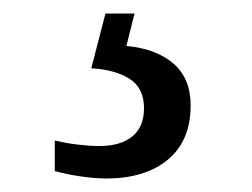

<svg xmlns="http://www.w3.org/2000/svg" viewBox="-20 -29 373 284"><path d="M137 235Q121 235 100 232Q79 229 61 224V179Q79 183 96 185Q113 187 127 187Q158 187 175.5 173Q193 159 193 131Q193 101 171.5 87.5Q150 74 115 72L136 -9H179L167 39Q211 43 236.5 65Q262 87 262 127Q262 179 228.5 207Q195 235 137 235Z"/></svg>

Font: Noto Serif Hentaigana EL
Style: Regular
Weight: 400
Designer: Kazuhiro Yamada
Foundry: nipponia
Version: Version 1.000